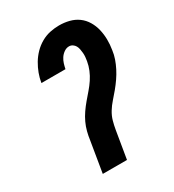

<svg xmlns="http://www.w3.org/2000/svg" viewBox="-180 -846 859 948"><g transform="rotate(-30 250.0 -371.5)"><path d="M263 0H125L154 -175Q157 -198 163 -221.5Q169 -245 179.5 -267.5Q190 -290 204.5 -311Q219 -332 235.5 -351.5Q252 -371 268.5 -390Q285 -409 299 -430Q313 -451 322.5 -474Q332 -497 336 -521Q338 -532 339 -543.5Q340 -555 339 -566Q338 -577 336 -588Q334 -599 329 -608Q324 -617 315 -623Q306 -629 295 -629Q280 -629 266.5 -619.5Q253 -610 244.5 -597Q236 -584 231.5 -569.5Q227 -555 224 -540H87Q91 -566 100.5 -591.5Q110 -617 124 -640.5Q138 -664 157.5 -684Q177 -704 201.5 -718Q226 -732 252.5 -737.5Q279 -743 304 -743Q334 -743 361.5 -736Q389 -729 411 -713Q433 -697 447.5 -673Q462 -649 468.5 -621.5Q475 -594 475.5 -565Q476 -536 471 -506Q468 -482 460 -459Q452 -436 440.5 -413.5Q429 -391 414.5 -370Q400 -349 383.5 -329Q367 -309 350 -290Q333 -271 319.5 -249Q306 -227 299.5 -203.5Q293 -180 289 -156Z"/></g></svg>

Font: Iosevka Heavy
Style: Italic
Weight: 900
Italic angle: -9°
Monospace: yes
Designer: Belleve Invis
Foundry: Belleve Invis
Version: Version 32.5.0; ttfautohint (v1.8.4)